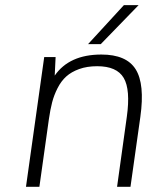

<svg xmlns="http://www.w3.org/2000/svg" viewBox="-20 -720 594 740"><path d="M190.9 -428.7Q247.1 -509.8 370.6 -509.8Q467.3 -509.8 502.9 -452.9Q538.6 -396 521 -270L482.9 0H431.2L468.8 -270Q483.4 -374.5 456.8 -419.7Q430.2 -464.8 354.5 -464.8Q315.4 -464.8 285.2 -453.9Q254.9 -442.9 235.4 -425.3Q215.8 -407.7 201.9 -380.4Q188 -353 180.9 -325.4Q173.8 -297.9 168.5 -261.2L131.8 0H80.1L150.4 -500H194.3ZM457.5 -700.2H514.2L368.2 -549.8H319.3Z"/></svg>

Font: Fivo Sans Light
Style: Regular
Weight: 300
Designer: Alexander Slobzheninov
Foundry: Alexander Slobzheninov
Version: 1.0